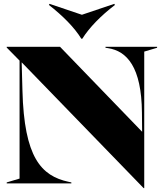

<svg xmlns="http://www.w3.org/2000/svg" viewBox="-20 -956 854 1001"><path d="M729 25H732V-687L799 -707V-712H530V-707L543 -705C642 -690 718 -606 720 -369L721 -269L293 -712H15V-708L82 -640V-25L15 -5V0H352V-5L338 -8C194 -39 106 -136 97 -484L93 -631ZM235 -930C306 -875 368 -813 404 -754H409C446 -813 507 -875 579 -930L576 -936L407 -879L238 -936Z"/></svg>

Font: Nyght Serif Dark
Style: Regular
Weight: 800
Designer: Maksym Kobuzan
Version: Version 0.410;Glyphs 3.1.2 (3151)